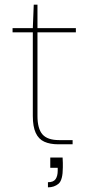

<svg xmlns="http://www.w3.org/2000/svg" viewBox="-20 -620 381 825"><path d="M230 0Q195 0 170.5 -11Q146 -22 133.5 -49Q121 -76 121 -122V-481H34V-499H121L125 -600H141V-499H306V-481H141V-122Q141 -67 162.5 -42.5Q184 -18 234 -18H292V0ZM186 185V163Q210 163 219 149.5Q228 136 228 113V101H196V57H249Q250 69 250 80Q250 91 250 99Q250 154 231.5 169.5Q213 185 186 185Z"/></svg>

Font: DM Sans 20pt Thin
Style: Regular
Weight: 250
Version: Version 4.004;gftools[0.9.30]